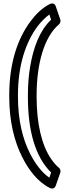

<svg xmlns="http://www.w3.org/2000/svg" viewBox="-20 -834 387 1101"><path d="M273 155 263 185C218 154 181 103 152 46C110 -36 83 -146 83 -278V-289C83 -461 128 -593 196 -684C216 -710 240 -734 263 -751L273 -721C207 -658 172 -563 153 -453C145 -405 140 -350 140 -290V-277C140 -90 180 64 273 155ZM33 -289V-278C33 -139 62 -22 108 68C144 139 194 208 266 244C286 254 297 239 300 230L326 155C329 146 326 135 318 128C303 116 288 99 273 77C219 -1 190 -126 190 -277V-290C190 -464 232 -622 318 -694C325 -700 329 -711 326 -721L300 -797C293 -819 275 -815 266 -811C222 -789 185 -752 156 -713C80 -612 33 -470 33 -289Z"/></svg>

Font: Asimov
Style: NarOu
Weight: 500
Designer: Google
Version: Version 2.000980; 2014